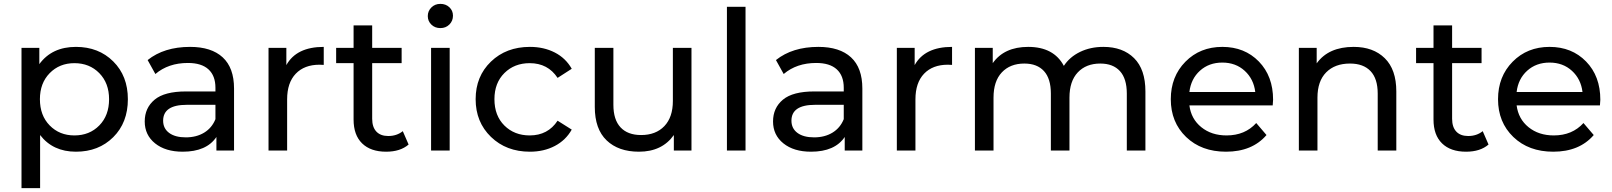

<svg xmlns="http://www.w3.org/2000/svg" viewBox="-20 -777 8322 991"><path d="M372 -535Q489 -535 564.5 -460Q640 -385 640 -265Q640 -144 564.5 -69Q489 6 372 6Q253 6 187 -80V194H91V-530H183V-446Q248 -535 372 -535ZM364 -78Q442 -78 492.5 -129.5Q543 -181 543 -265Q543 -348 492.5 -399.5Q442 -451 364 -451Q287 -451 236.5 -399.5Q186 -348 186 -265Q186 -181 236.5 -129.5Q287 -78 364 -78Z M961 -535Q1071 -535 1129.5 -481Q1188 -427 1188 -320V0H1097V-70Q1046 6 923 6Q834 6 780.5 -37Q727 -80 727 -150Q727 -220 778 -262.5Q829 -305 940 -305H1092V-324Q1092 -386 1056 -419Q1020 -452 950 -452Q849 -452 782 -395L742 -467Q827 -535 961 -535ZM1092 -162V-236H944Q822 -236 822 -154Q822 -114 853 -91Q884 -68 939 -68Q994 -68 1034 -92.5Q1074 -117 1092 -162Z M1458 -441Q1510 -535 1651 -535V-442Q1643 -443 1629 -443Q1551 -443 1506.5 -396.5Q1462 -350 1462 -264V0H1366V-530H1458Z M2059 -100 2089 -31Q2046 6 1973 6Q1893 6 1849 -37Q1805 -80 1805 -160V-451H1715V-530H1805V-646H1901V-530H2053V-451H1901V-164Q1901 -121 1922.5 -98Q1944 -75 1984 -75Q2028 -75 2059 -100Z M2318 -696Q2318 -669 2299.5 -650.5Q2281 -632 2253 -632Q2225 -632 2206.5 -650Q2188 -668 2188 -694Q2188 -720 2206.5 -738.5Q2225 -757 2253 -757Q2281 -757 2299.5 -739.5Q2318 -722 2318 -696ZM2205 0V-530H2301V0Z M2715 6Q2593 6 2514 -70.5Q2435 -147 2435 -265Q2435 -383 2514 -459Q2593 -535 2715 -535Q2787 -535 2843.5 -506Q2900 -477 2931 -422L2858 -375Q2808 -451 2714 -451Q2635 -451 2583.5 -400Q2532 -349 2532 -265Q2532 -180 2583.5 -129Q2635 -78 2714 -78Q2808 -78 2858 -154L2931 -108Q2900 -53 2843.5 -23.5Q2787 6 2715 6Z M3453 -530H3549V0H3458V-80Q3397 6 3278 6Q3172 6 3111 -52.5Q3050 -111 3050 -225V-530H3146V-236Q3146 -159 3183 -119.5Q3220 -80 3289 -80Q3365 -80 3409 -126Q3453 -172 3453 -256Z M3732 0V-742H3828V0Z M4204 -535Q4314 -535 4372.5 -481Q4431 -427 4431 -320V0H4340V-70Q4289 6 4166 6Q4077 6 4023.5 -37Q3970 -80 3970 -150Q3970 -220 4021 -262.5Q4072 -305 4183 -305H4335V-324Q4335 -386 4299 -419Q4263 -452 4193 -452Q4092 -452 4025 -395L3985 -467Q4070 -535 4204 -535ZM4335 -162V-236H4187Q4065 -236 4065 -154Q4065 -114 4096 -91Q4127 -68 4182 -68Q4237 -68 4277 -92.5Q4317 -117 4335 -162Z M4701 -441Q4753 -535 4894 -535V-442Q4886 -443 4872 -443Q4794 -443 4749.5 -396.5Q4705 -350 4705 -264V0H4609V-530H4701Z M5675 -535Q5775 -535 5833.5 -477Q5892 -419 5892 -305V0H5796V-294Q5796 -371 5760.5 -410Q5725 -449 5659 -449Q5586 -449 5543 -403.5Q5500 -358 5500 -273V0H5404V-294Q5404 -371 5368.5 -410Q5333 -449 5267 -449Q5194 -449 5151 -403.5Q5108 -358 5108 -273V0H5012V-530H5104V-451Q5163 -535 5287 -535Q5419 -535 5471 -437Q5501 -483 5554.5 -509Q5608 -535 5675 -535Z M6551 -262Q6551 -251 6549 -233H6119Q6128 -163 6180.5 -120.5Q6233 -78 6311 -78Q6406 -78 6464 -142L6517 -80Q6443 6 6308 6Q6181 6 6102 -70Q6023 -146 6023 -265Q6023 -382 6098.5 -458.5Q6174 -535 6289 -535Q6404 -535 6477.5 -459.5Q6551 -384 6551 -262ZM6119 -302H6459Q6451 -369 6404.5 -411.5Q6358 -454 6289 -454Q6220 -454 6173.5 -412Q6127 -370 6119 -302Z M6967 -535Q7068 -535 7127.5 -476.5Q7187 -418 7187 -305V0H7091V-294Q7091 -371 7054 -410Q7017 -449 6948 -449Q6870 -449 6825 -403.5Q6780 -358 6780 -273V0H6684V-530H6776V-450Q6837 -535 6967 -535Z M7633 -100 7663 -31Q7620 6 7547 6Q7467 6 7423 -37Q7379 -80 7379 -160V-451H7289V-530H7379V-646H7475V-530H7627V-451H7475V-164Q7475 -121 7496.5 -98Q7518 -75 7558 -75Q7602 -75 7633 -100Z M8240 -262Q8240 -251 8238 -233H7808Q7817 -163 7869.5 -120.5Q7922 -78 8000 -78Q8095 -78 8153 -142L8206 -80Q8132 6 7997 6Q7870 6 7791 -70Q7712 -146 7712 -265Q7712 -382 7787.5 -458.5Q7863 -535 7978 -535Q8093 -535 8166.5 -459.5Q8240 -384 8240 -262ZM7808 -302H8148Q8140 -369 8093.5 -411.5Q8047 -454 7978 -454Q7909 -454 7862.5 -412Q7816 -370 7808 -302Z"/></svg>

Font: Montserrat
Style: Regular
Weight: 500
Designer: Julieta Ulanovsky
Foundry: Julieta Ulanovsky
Version: Version 7.200;PS 007.200;hotconv 1.0.88;makeotf.lib2.5.64775